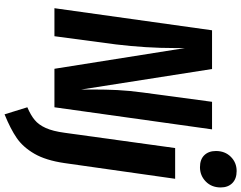

<svg xmlns="http://www.w3.org/2000/svg" viewBox="-128 -712 1059 843"><g transform="rotate(90 401.5 -290.5)"><path d="M451 0H282L191 -573V-529Q191 -402 175 -270L139 0H16L113 -692H283L373 -118V-167Q373 -228 375.5 -277.5Q378 -327 386 -387L427 -692H548ZM451 119Q486 104 507 86.5Q528 69 542 38Q556 7 563 -45L630 -530H765L696 -44Q684 38 655 88Q626 138 586 165.5Q546 193 482 219ZM643 -709Q643 -749 668.5 -774.5Q694 -800 731 -800Q765 -800 784 -781Q803 -762 803 -730Q803 -690 777 -664.5Q751 -639 714 -639Q680 -639 661.5 -658Q643 -677 643 -709Z"/></g></svg>

Font: Fira Sans Extra Condensed SemiBold
Style: Italic
Weight: 600
Width: 3
Italic angle: -8°
Designer: Carrois Corporate & Edenspiekermann AG
Foundry: Carrois Corporate GbR & Edenspiekermann AG
Version: Version 4.203